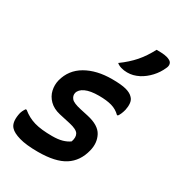

<svg xmlns="http://www.w3.org/2000/svg" viewBox="-193 -937 991 1072"><g transform="rotate(30 302.5 -401.5)"><path d="M237 -105Q275 -105 301.5 -112.5Q328 -120 347 -134Q358 -166 346.5 -185.5Q335 -205 286 -216L214 -232Q171 -242 145.5 -267.5Q120 -293 112.5 -326Q105 -359 113 -392Q133 -469 201.5 -508.5Q270 -548 369 -548Q429 -548 460.5 -539.5Q492 -531 507 -514Q520 -501 522 -480.5Q524 -460 519 -437Q515 -421 509.5 -408.5Q504 -396 498 -388H492Q468 -412 435 -421.5Q402 -431 352 -431Q297 -431 265.5 -416.5Q234 -402 228 -377Q224 -358 237.5 -341.5Q251 -325 302 -314L352 -303Q429 -286 452.5 -241.5Q476 -197 462 -142Q443 -65 384 -27Q325 11 212 11Q136 11 91.5 -2Q47 -15 30 -34Q6 -58 15 -113Q17 -128 23 -140.5Q29 -153 35 -161H41Q79 -130 123 -117.5Q167 -105 237 -105ZM502 -814Q534 -814 553.5 -811.5Q573 -809 588 -801Q602 -794 604.5 -781Q607 -768 600 -754Q584 -717 556.5 -687.5Q529 -658 497 -641Q477 -631 459.5 -626.5Q442 -622 422 -622Q401 -622 382.5 -627.5Q364 -633 353 -643Q404 -680 438.5 -719.5Q473 -759 502 -814Z"/></g></svg>

Font: Recursive Sn Csl St SmB
Style: Italic
Weight: 600
Italic angle: -15°
Version: Version 1.079;hotconv 1.0.112;makeotfexe 2.5.65598; ttfautoh